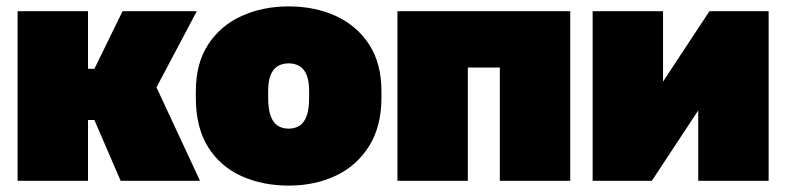

<svg xmlns="http://www.w3.org/2000/svg" viewBox="-20 -565 2457 600"><path d="M35 0V-530H255V-350H275L363 -530H595L469 -292L605 0H357L275 -190H255V0Z M882 15Q801 15 735 -14.5Q669 -44 630.5 -105Q592 -166 592 -260V-280Q592 -367 630.5 -426Q669 -485 735 -515Q801 -545 882 -545Q964 -545 1029.5 -515Q1095 -485 1133.5 -426Q1172 -367 1172 -280V-260Q1172 -170 1133.5 -108.5Q1095 -47 1029.5 -16Q964 15 882 15ZM882 -163Q902 -163 916.5 -172.5Q931 -182 938.5 -203.5Q946 -225 946 -260V-280Q946 -311 938.5 -330Q931 -349 916.5 -358Q902 -367 882 -367Q862 -367 847.5 -358Q833 -349 825.5 -330Q818 -311 818 -280V-260Q818 -225 825.5 -203.5Q833 -182 847.5 -172.5Q862 -163 882 -163Z M1222 0V-530H1762V0H1542V-354H1442V0Z M1832 0V-530H2052V-310L2197 -530H2382V0H2162V-220L2017 0Z"/></svg>

Font: Golos Text Black
Style: Regular
Weight: 900
Designer: A.Korolkova, Vitaly Kuzmin
Foundry: ParaType Ltd
Version: Version 2.004